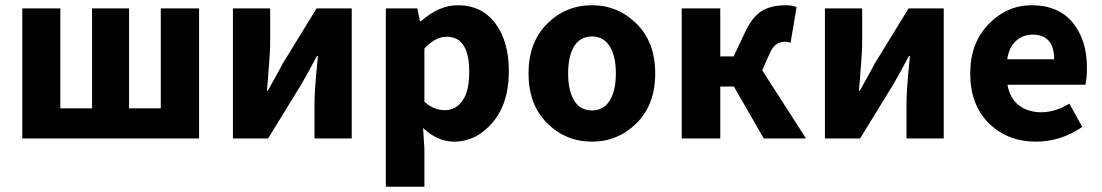

<svg xmlns="http://www.w3.org/2000/svg" viewBox="-20 -528 4201 732"><path d="M65 0V-496H210V-115H331V-496H472V-115H593V-496H739V0Z M868 0V-496H1010V-358Q1010 -328 998 -182H1001Q1008 -195 1029 -232.5Q1050 -270 1058 -286L1187 -496H1321V0H1179V-138Q1179 -182 1192 -314H1188Q1154 -250 1131 -210L1002 0Z M1451 184V-496H1571L1581 -447H1585Q1653 -508 1726 -508Q1816 -508 1868 -439.5Q1920 -371 1920 -256Q1920 -134 1858 -61Q1796 12 1711 12Q1648 12 1593 -40L1598 39V184ZM1677 -108Q1718 -108 1743.5 -144.5Q1769 -181 1769 -254Q1769 -388 1683 -388Q1640 -388 1598 -343V-140Q1633 -108 1677 -108Z M2237 12Q2137 12 2066 -58.5Q1995 -129 1995 -248Q1995 -367 2066 -437.5Q2137 -508 2237 -508Q2336 -508 2407 -437.5Q2478 -367 2478 -248Q2478 -129 2407 -58.5Q2336 12 2237 12ZM2237 -107Q2281 -107 2304.5 -144.5Q2328 -182 2328 -248Q2328 -314 2304.5 -351.5Q2281 -389 2237 -389Q2192 -389 2169 -351.5Q2146 -314 2146 -248Q2146 -182 2169 -144.5Q2192 -107 2237 -107Z M2579 0V-496H2726V-313H2777L2820 -404Q2848 -464 2884 -486Q2920 -508 2977 -508Q2999 -508 3017 -501L2994 -365Q2982 -369 2975 -369Q2954 -369 2939.5 -359Q2925 -349 2912 -319L2886 -260L3053 0H2892L2778 -198H2726V0Z M3125 0V-496H3267V-358Q3267 -328 3255 -182H3258Q3265 -195 3286 -232.5Q3307 -270 3315 -286L3444 -496H3578V0H3436V-138Q3436 -182 3449 -314H3445Q3411 -250 3388 -210L3259 0Z M3930 12Q3821 12 3750 -58Q3679 -128 3679 -248Q3679 -364 3749 -436Q3819 -508 3913 -508Q4015 -508 4069.5 -442Q4124 -376 4124 -270Q4124 -229 4118 -205H3821Q3830 -153 3864.5 -126.5Q3899 -100 3950 -100Q4003 -100 4057 -133L4106 -44Q4024 12 3930 12ZM3820 -302H3999Q3999 -396 3916 -396Q3880 -396 3853.5 -372Q3827 -348 3820 -302Z"/></svg>

Font: Toshiba Sans
Style: Bold
Weight: 700
Designer: Paul D. Hunt
Foundry: Toshiba Corporation
Version: Version 2.020;PS 2.0;hotconv 1.0.86;makeotf.lib2.5.63406